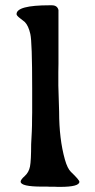

<svg xmlns="http://www.w3.org/2000/svg" viewBox="-20 -711 360 731"><path d="M282.2 -19Q282.2 0.5 208.5 0.5H199.2L189.5 0H169.9L160.2 -0.5H140.6Q58.6 -0.5 58.6 -19.5Q58.6 -26.9 74.2 -40.8Q89.8 -54.7 94.2 -77.1Q98.6 -99.6 98.6 -162.1L101.1 -210.9Q102.1 -230.5 102.1 -261.2L102.5 -281.7V-374Q102.5 -550.3 95.5 -581.5Q88.4 -612.8 74.7 -627Q71.3 -630.4 57.1 -640.9Q43 -651.4 43 -657.2Q43 -690.9 168.9 -690.9H177.2Q198.2 -690.9 202.6 -672.9V-467.3L202.1 -436.5V-385.3L205.1 -285.6Q205.1 -181.6 227.1 -103.5Q236.8 -69.3 250 -56.6Q282.2 -25.9 282.2 -19Z"/></svg>

Font: Averia Serif
Style: Regular
Weight: 500
Version: Version 1.0